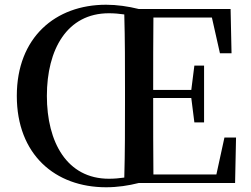

<svg xmlns="http://www.w3.org/2000/svg" viewBox="-20 -773 1059 811"><path d="M178 -368C178 -564 263 -717 440 -717C463 -717 484 -715 505 -712C508 -606 508 -500 508 -393V-342C508 -235 508 -128 505 -23C484 -20 463 -18 440 -18C263 -18 178 -172 178 -368ZM928 -192 894 -36H628C627 -138 627 -242 627 -359H788L801 -256H842V-496H801L788 -393H627C627 -500 627 -601 628 -699H875L909 -548H958L954 -735H566C522 -746 474 -753 428 -753C214 -753 51 -615 51 -368C51 -120 213 18 428 18C476 18 523 11 566 0H973L977 -192Z"/></svg>

Font: Noto Serif CJK HK SemiBold
Style: Regular
Weight: 600
Designer: Ryoko NISHIZUKA 西塚涼子 (kana & ideographs); Frank Grießhammer (Latin, Greek & Cyrillic); Wenlong ZHANG 张文龙 (bopomofo); San
Foundry: Adobe
Version: Version 2.001;hotconv 1.1.0;makeotfexe 2.6.0